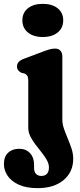

<svg xmlns="http://www.w3.org/2000/svg" viewBox="-61 -742 416 995"><path d="M262.1 -122Q262.1 -99 270.7 -74.3Q279.3 -49.6 290.2 -23.7Q301.2 2.2 309.8 28.4Q318.4 54.5 318.4 80.8Q318.4 149.3 268.6 191.2Q218.8 233 133.9 233Q75.7 233 37 215.4Q-1.8 197.8 -21.2 169.5Q-40.7 141.1 -40.7 108.6Q-40.7 70.1 -18.9 49.6Q2.8 29 38.1 29Q74 29 94.7 51.8Q115.5 74.5 115.5 111.2V128.4Q115.5 148.1 125.6 159Q135.8 169.9 153.6 169.8Q172.3 169.7 182.4 158.5Q192.6 147.2 192.6 126.1Q192.6 107 181.8 87.6Q171 68.1 155 48.2Q139.1 28.2 123.1 7.4Q107.1 -13.5 96.3 -35.1Q85.5 -56.8 85.5 -80V-321.4Q85.5 -341.8 80.1 -349.6Q74.6 -357.4 65.3 -361.4L50.3 -364.6Q40 -369.8 33.6 -377.5Q27.1 -385.2 27.1 -397.4Q27.1 -411.2 35.6 -420.8Q44 -430.4 62.3 -437.2L158.1 -473.2Q180 -481.7 194.9 -485.9Q209.8 -490.2 225.5 -490.2Q242.5 -490.2 252.3 -479Q262.1 -467.8 262.1 -450.2ZM160.6 -550.2Q112.2 -550.2 83.6 -573.7Q55 -597.1 55 -636.8Q55 -676 83.6 -699Q112.2 -722 160.6 -722Q209.3 -722 237.9 -699Q266.6 -676 266.6 -636.8Q266.6 -597.1 237.9 -573.7Q209.3 -550.2 160.6 -550.2Z"/></svg>

Font: Fraunces SuperSoft 9pt
Style: Regular
Weight: 900
Version: Version 1.000;[b76b70a41]